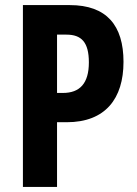

<svg xmlns="http://www.w3.org/2000/svg" viewBox="-20 -734 537 754"><path d="M254 -714H70V0H204V-254H242C394 -254 465 -347 465 -491C465 -634 399 -714 254 -714ZM241 -598C300 -598 329 -568 329 -489C329 -406 293 -369 227 -369H204V-598Z"/></svg>

Font: Noto Sans Malayalam ExtraCondensed
Style: Bold
Weight: 700
Width: 2
Designer: Jelle Bosma - Monotype Design Team
Foundry: Monotype Imaging Inc.
Version: Version 2.104